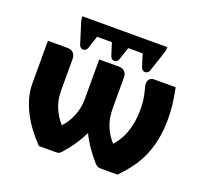

<svg xmlns="http://www.w3.org/2000/svg" viewBox="-121 -836 1033 976"><g transform="rotate(20 395.5 -348.0)"><path d="M734 -518.5Q744 -470.5 748.5 -431.2Q753 -392 753 -353Q753 -294 743.2 -244.2Q733.5 -194.5 715 -151.8Q696.5 -109 669.2 -71.8Q642 -34.5 607.5 0H517Q505 0 498 -4.2Q491 -8.5 482 -18.5Q459.5 -44 436.5 -76.8Q413.5 -109.5 395 -147.5Q377 -110 354.2 -77Q331.5 -44 308.5 -18.5Q304 -13.5 300.8 -10Q297.5 -6.5 294 -4.2Q290.5 -2 286.5 -1Q282.5 0 276 0H183Q155 -28.5 129.5 -62Q104 -95.5 84.8 -132.2Q65.5 -169 54.2 -208Q43 -247 43 -286.5V-518.5H149.5Q161 -518.5 169 -515Q177 -511.5 182.2 -505.5Q187.5 -499.5 190 -491.8Q192.5 -484 192.5 -476V-303Q192.5 -251.5 210.8 -210.2Q229 -169 256.5 -139Q270 -153.5 281.5 -171.2Q293 -189 301.8 -209.8Q310.5 -230.5 315.5 -253.5Q320.5 -276.5 320.5 -302V-518.5H427Q438.5 -518.5 446.5 -515Q454.5 -511.5 459.8 -505.5Q465 -499.5 467.5 -491.8Q470 -484 470 -476V-308Q470 -257 486.2 -215.5Q502.5 -174 533.5 -139.5Q547 -154.5 559.8 -174.5Q572.5 -194.5 582.5 -220.2Q592.5 -246 598.5 -278.5Q604.5 -311 604.5 -350.5Q604.5 -380 601.5 -401.2Q598.5 -422.5 594.8 -438Q591 -453.5 588 -464.8Q585 -476 585 -486Q585 -498 593 -508.2Q601 -518.5 616 -518.5ZM625 -695.5Q625 -687 624 -681.5Q623 -676 621.5 -669L583.5 -555Q580.5 -546 574.2 -541.8Q568 -537.5 561 -537.5Q554 -537.5 548 -542Q542 -546.5 539 -555L517.5 -623H439.5L417 -555Q414 -546 407.8 -541.8Q401.5 -537.5 394.5 -537.5Q387.5 -537.5 381.5 -542Q375.5 -546.5 372.5 -555L351 -623H271L248.5 -555Q245.5 -546 239.2 -541.8Q233 -537.5 226 -537.5Q219 -537.5 213 -542Q207 -546.5 204 -555L168.5 -668.5Q167.5 -674 166.2 -680.5Q165 -687 165 -695.5Z"/></g></svg>

Font: Lato ExtraBold
Style: Regular
Weight: 800
Designer: Lukasz Dziedzic with Adam Twardoch and Botio Nikoltchev
Foundry: tyPoland Lukasz Dziedzic
Version: Version 2.015; 2015-08-06; http://www.latofonts.com/